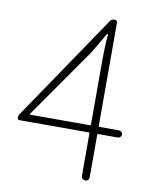

<svg xmlns="http://www.w3.org/2000/svg" viewBox="-82 -789 685 852"><g transform="rotate(10 260.5 -363.0)"><path d="M68.4 -249Q66.4 -245.1 70.3 -245.1H338.9Q342.8 -245.1 342.8 -249V-543.9Q342.8 -602.5 347.7 -654.3Q347.7 -657.2 345.2 -657.2Q342.8 -657.2 341.8 -655.3Q320.3 -616.2 286.1 -560.5ZM469.7 -245.1Q476.6 -245.1 481.4 -240.2Q486.3 -235.4 486.3 -229Q486.3 -222.7 481.4 -217.8Q476.6 -212.9 469.7 -212.9H382.8Q377.9 -212.9 377.9 -209V-17.6Q377.9 -9.8 373 -4.9Q368.2 0 360.8 0Q353.5 0 348.1 -4.9Q342.8 -9.8 342.8 -17.6V-209Q342.8 -212.9 338.9 -212.9H27.3Q17.6 -212.9 17.6 -222.7Q17.6 -232.4 23.4 -240.2L345.7 -715.8Q352.5 -725.6 365.2 -725.6Q371.1 -725.6 374.5 -722.2Q377.9 -718.8 377.9 -713.9V-249Q377.9 -245.1 382.8 -245.1Z"/></g></svg>

Font: Gen Jyuu Gothic ExtraLight
Style: Regular
Weight: 100
Designer: [Source Han Sans]
Ryoko NISHIZUKA  (kana & ideographs); Paul D. Hunt (Latin, Greek & Cyrillic); Wenlong ZHANG  (bopomofo
Version: Version 1.002.20150607